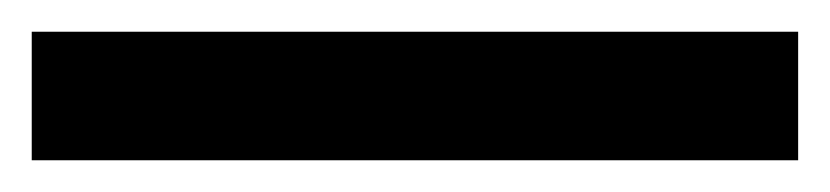

<svg xmlns="http://www.w3.org/2000/svg" viewBox="-23 -861 523 121"><path d="M480 -760V-841H-3V-760Z"/></svg>

Font: Noto Sans UI SemiCondensed Medium
Style: Regular
Weight: 500
Width: 4
Designer: Monotype Design Team
Foundry: Monotype Imaging Inc.
Version: Version 1.901